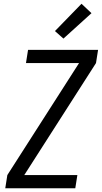

<svg xmlns="http://www.w3.org/2000/svg" viewBox="-20 -1000 541 1020"><path d="M8 0 19 -70 400 -665H118L129 -735H501L490 -665L109 -70H391L380 0ZM317 -795 272 -835 413 -980 466 -930Z"/></svg>

Font: Iosevka
Style: Italic
Weight: 400
Italic angle: -9°
Monospace: yes
Designer: Belleve Invis
Foundry: Belleve Invis
Version: Version 32.5.0; ttfautohint (v1.8.4)